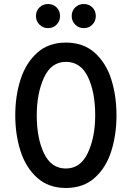

<svg xmlns="http://www.w3.org/2000/svg" viewBox="-20 -924 656 956"><path d="M56 -350Q56 -447 82.5 -529Q109 -611 165.5 -661.5Q222 -712 308 -712Q395 -712 451.5 -661.5Q508 -611 534 -529Q560 -447 560 -350Q560 -253 534 -171Q508 -89 451.5 -38.5Q395 12 308 12Q222 12 165.5 -38.5Q109 -89 82.5 -171Q56 -253 56 -350ZM454 -350Q454 -465 418 -540.5Q382 -616 308 -616Q235 -616 199 -537.5Q163 -459 163 -350Q163 -236 199 -160.5Q235 -85 308 -85Q381 -85 417.5 -163Q454 -241 454 -350ZM159 -844Q159 -870 176.5 -887Q194 -904 219 -904Q245 -904 262 -887Q279 -870 279 -844Q279 -819 262 -801.5Q245 -784 219 -784Q194 -784 176.5 -801.5Q159 -819 159 -844ZM337 -844Q337 -870 354.5 -887Q372 -904 397 -904Q423 -904 440 -887Q457 -870 457 -844Q457 -819 440 -801.5Q423 -784 397 -784Q372 -784 354.5 -801.5Q337 -819 337 -844Z"/></svg>

Font: Overpass Mono Light
Style: Bold
Weight: 600
Monospace: yes
Designer: Delve Withrington, Dave Bailey
Foundry: Delve Fonts
Version: Version 1.000;DELV;Overpass